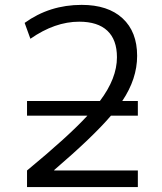

<svg xmlns="http://www.w3.org/2000/svg" viewBox="-20 -760 659 780"><path d="M89.8 -290V-349.6H385.7Q455.1 -441.4 455.1 -527.3Q455.1 -598.6 416 -635.3Q377 -671.9 301.8 -671.9Q203.1 -671.9 103.5 -602.5L80.1 -667Q181.6 -740.2 311.5 -740.2Q418.9 -740.2 478 -685.5Q537.1 -630.9 537.1 -533.2Q537.1 -439.5 476.6 -349.6H540V-290H430.7Q357.4 -204.1 200.2 -69.3V-67.4H540V0H89.8V-67.4Q257.8 -206.1 335 -290Z"/></svg>

Font: Gen Shin Gothic Normal
Style: Regular
Weight: 300
Designer: [Source Han Sans]
Ryoko NISHIZUKA  (kana & ideographs); Paul D. Hunt (Latin, Greek & Cyrillic); Wenlong ZHANG  (bopomofo
Version: Version 1.002.20150607